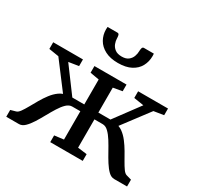

<svg xmlns="http://www.w3.org/2000/svg" viewBox="-169 -1010 1246 1210"><g transform="rotate(30 454.0 -405.0)"><path d="M14 0V-49.5L51 -60Q64.5 -63.5 78 -82.5Q91.5 -101.5 106.8 -128.8Q122 -156 139.2 -186Q156.5 -216 177.2 -243.2Q198 -270.5 223 -288.5Q248 -306.5 278.5 -309L281.5 -264.5L107.5 -494.5L35.5 -506V-554.5H252V-506L179.5 -494.5L314 -313H401V-494.5L335.5 -506V-554.5H569V-506L503.5 -494.5V-313H591.5L726 -494.5L653.5 -506V-554.5H871V-506L799 -494.5L625.5 -264.5L628 -309Q658.5 -306.5 683.5 -288.5Q708.5 -270.5 729.2 -243.2Q750 -216 767.5 -186Q785 -156 800.2 -128.8Q815.5 -101.5 829.2 -82.5Q843 -63.5 856 -60L893 -49.5V0H799Q777 0 757.2 -19Q737.5 -38 718.5 -68Q699.5 -98 681 -131.8Q662.5 -165.5 643.8 -195.5Q625 -225.5 605.2 -244.5Q585.5 -263.5 563.5 -263.5H503.5V-57.5L570.5 -49V0H334V-49L401 -57.5V-263.5H342Q320 -263.5 300.2 -244.5Q280.5 -225.5 261.8 -195.5Q243 -165.5 224.5 -131.8Q206 -98 187 -68Q168 -38 148.2 -19Q128.5 0 106.5 0ZM356 -809.5Q366.5 -809.5 369 -798.2Q371.5 -787 371.5 -775.5Q371.5 -759 378.8 -739.5Q386 -720 404 -706Q422 -692 454 -692Q485 -692 502.2 -706Q519.5 -720 526.2 -739.5Q533 -759 533 -775.5Q533 -787 535.8 -798.2Q538.5 -809.5 548.5 -809.5H620.5Q621 -805.5 621.2 -800.5Q621.5 -795.5 621.5 -791.5Q621.5 -751.5 603.5 -718Q585.5 -684.5 548 -664.8Q510.5 -645 453 -645Q397 -645 359 -664.8Q321 -684.5 302 -718Q283 -751.5 283 -791.5Q283 -796 283.5 -800.2Q284 -804.5 284 -809.5Z"/></g></svg>

Font: Merriweather 20pt
Style: Regular
Weight: 400
Version: Version 2.100